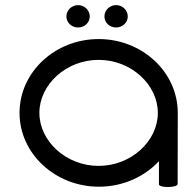

<svg xmlns="http://www.w3.org/2000/svg" viewBox="-20 -740 775 761"><path d="M684.1 -10.5 684.6 -292.6C684.6 -454.1 543.9 -585.2 371 -585.2C198.1 -585.2 57.4 -454.1 57.4 -292.6C57.4 -131.1 198.6 0 372.1 0C467 0 552.2 -39.2 610 -101.2C610 -70.6 610 -40.1 610 -9.5C610 5.5 684.1 4.5 684.1 -10.5ZM136.1 -292.6C136.1 -404.1 241.4 -502.7 370.9 -502.7C500.3 -502.7 605.6 -404.1 605.6 -292.6C605.6 -181.1 500.3 -82.5 370.9 -82.5C241.4 -82.5 136.1 -181.1 136.1 -292.6ZM289.4 -631C314.4 -631 335.7 -649.8 335.7 -674.8C335.7 -699.8 314.4 -719.8 289.4 -719.8C264.4 -719.8 243.2 -699.8 243.2 -674.8C243.2 -649.8 264.4 -631 289.4 -631ZM440.1 -631C465.1 -631 486.4 -649.8 486.4 -674.8C486.4 -699.8 465.1 -719.8 440.1 -719.8C415.1 -719.8 393.9 -699.8 393.9 -674.8C393.9 -649.8 415.1 -631 440.1 -631Z"/></svg>

Font: Hi.
Style: Tall Regular
Weight: 400
Designer: Mew Too, Robert Jablonski
Foundry: Cannot Into Space Fonts
Version: Version 1.996